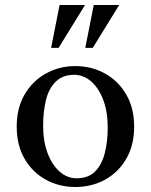

<svg xmlns="http://www.w3.org/2000/svg" viewBox="-20 -740 605 770"><path d="M282 -475Q347 -475 400.5 -445.5Q454 -416 486 -361.5Q518 -307 518 -232Q518 -157 486 -102.5Q454 -48 400.5 -19Q347 10 282 10Q218 10 164.5 -19Q111 -48 79 -102.5Q47 -157 47 -232Q47 -307 79 -361.5Q111 -416 164.5 -445.5Q218 -475 282 -475ZM287 -25Q334 -25 361 -52Q388 -79 400 -125Q412 -171 412 -229Q412 -292 394 -339.5Q376 -387 345.5 -413.5Q315 -440 277 -440Q232 -440 204 -413Q176 -386 164.5 -339.5Q153 -293 153 -236Q153 -173 171 -125.5Q189 -78 219.5 -51.5Q250 -25 287 -25ZM322 -548 356 -720H458L352 -548ZM185 -548 219 -720H321L215 -548Z"/></svg>

Font: Brygada 1918 Medium
Style: Regular
Weight: 500
Designer: Mateusz Machalski | Borys Kosmynka | Przemek Hoffer
Foundry: NIEPODLEGLA 2018
Version: Version 3.006